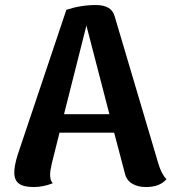

<svg xmlns="http://www.w3.org/2000/svg" viewBox="-20 -733 685 767"><path d="M362.8 -712.9Q425.8 -712.9 438 -668L611.8 -82Q624 -39.1 645 -17.1Q618.2 14.2 563 14.2Q529.8 14.2 507.3 0.2Q484.9 -13.7 479 -40L436 -203.1H217.8L187 -80.1Q180.2 -51.8 180.2 -34.2Q180.2 -11.7 190.9 -1Q152.3 14.2 115.2 14.2Q74.2 14.2 55.7 0.5Q37.1 -13.2 37.1 -43.9Q37.1 -71.8 50.8 -115.2L245.1 -693.8Q302.7 -712.9 362.8 -712.9ZM235.8 -276.9H417L325.2 -630.9Z"/></svg>

Font: Arima
Style: Bold
Weight: 700
Designer: Joana Correia and Natanael Gama
Foundry: NDISCOVER
Version: Version 1.100;Glyphs 3.1.2 (3151)